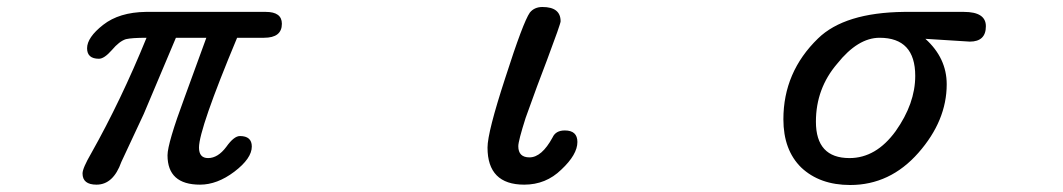

<svg xmlns="http://www.w3.org/2000/svg" viewBox="-20 -507 3040 549"><path d="M216 -11Q216 -26 241 -69Q326 -220 399 -399Q357 -399 340 -395Q321 -389 300 -364Q278 -339 263 -339Q229 -339 229 -369Q229 -400 275 -436Q321 -472 397 -473H740Q786 -473 786 -439Q786 -399 735 -399H658Q549 -138 549 -85Q549 -55 575 -55Q603 -55 627 -87Q649 -118 666 -118Q700 -118 700 -88Q700 -54 650 -16Q601 21 552 21Q459 21 459 -63Q459 -97 508 -229L570 -399H483L391 -181L327 -44Q304 21 256 21Q216 21 216 -11Z M1374 -85Q1374 -129 1425 -285Q1476 -444 1495 -471Q1508 -487 1531 -487Q1583 -487 1583 -446Q1583 -439 1544 -335Q1518 -268 1483 -170Q1462 -104 1462 -89Q1462 -57 1494 -57Q1529 -57 1560 -114Q1569 -134 1595 -134Q1631 -134 1631 -101Q1631 -65 1585 -22Q1541 21 1479 21Q1374 21 1374 -85Z M2271 -28Q2220 -78 2220 -166Q2220 -301 2319 -397Q2395 -471 2565 -473H2736Q2799 -473 2799 -432Q2799 -388 2753 -388L2626 -396Q2687 -341 2687 -266Q2687 -162 2606 -70Q2525 22 2411 22Q2324 22 2271 -28ZM2409 -55Q2485 -55 2541 -132Q2597 -211 2597 -290Q2597 -399 2495 -399Q2433 -399 2374 -325Q2313 -254 2313 -159Q2313 -55 2409 -55Z"/></svg>

Font: 寒蝉全圆体
Style: Regular
Weight: 400
Designer: Warren2060
      Designed by Motoya company      

      [Varela Round]
      Joe Prince(Latin component); Avraham Cornf
Foundry: ChillType
Version: Version 3.200